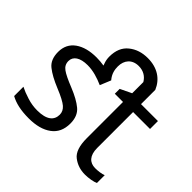

<svg xmlns="http://www.w3.org/2000/svg" viewBox="-184 -962 1171 1171"><g transform="rotate(45 401.0 -377.0)"><path d="M410.2 -147.9C410.2 -190.4 397 -223.1 370.6 -245.1C344.2 -267.1 307.1 -287.6 258.8 -307.1C210.9 -326.2 177.7 -342.3 159.7 -355.5C141.1 -368.7 131.8 -386.2 131.8 -409.2C131.8 -448.7 168 -474.1 232.9 -474.1C281.2 -474.1 328.1 -459 371.1 -439.9L399.9 -509.8C373 -541 368.2 -572.3 368.2 -599.1C368.2 -652.3 399.9 -690.9 457 -690.9C498 -690.9 527.8 -671.9 545.9 -641.1V-544.9L473.1 -509.8V-467.8H543.9V-155.8C543.9 -90.8 558.6 -46.9 588.4 -24.4C618.2 -1.5 652.8 9.8 692.9 9.8C708 9.8 724.6 8.3 741.7 5.4C758.8 2.4 771.5 -1.5 780.8 -5.9V-73.2C763.7 -65.9 734.4 -62 709 -62C662.1 -62 630.9 -92.3 630.9 -158.2V-467.8H776.9V-536.1H630.9V-659.2C604 -723.1 547.4 -764.2 461.9 -764.2C413.6 -764.2 372.6 -751 339.4 -724.1C305.7 -697.3 289.1 -657.2 289.1 -604C289.1 -586.9 292 -570.3 297.9 -554.2C299.3 -549.3 301.3 -544.9 302.7 -540.5C282.2 -543.9 260.7 -545.9 237.8 -545.9C180.7 -545.9 134.8 -533.7 100.1 -509.3C65.4 -484.4 47.9 -449.2 47.9 -403.8C47.9 -359.9 61.5 -327.1 88.4 -306.2C115.2 -284.7 153.3 -264.2 202.1 -244.1C251.5 -224.1 284.2 -206.5 301.3 -191.9C317.9 -177.2 326.2 -160.2 326.2 -140.1C326.2 -91.8 291.5 -61 210 -61C180.7 -61 151.9 -65.4 123 -74.7C94.2 -83.5 69.8 -93.3 48.8 -104V-23.9C87.9 -2.4 137.2 9.8 208 9.8C270.5 9.8 319.8 -3.4 356 -30.3C392.1 -56.6 410.2 -95.7 410.2 -147.9Z"/></g></svg>

Font: Avrile Sans
Style: Regular
Weight: 400
Designer: Monotype Design Team, Google (font), Stefan Peev (BGR Cyrillic), Cristiano Sobral (main changes)
Foundry: The Avrile Sans Project Authors
Version: Version 3.110